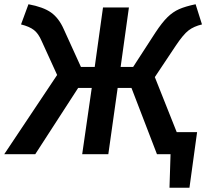

<svg xmlns="http://www.w3.org/2000/svg" viewBox="-53 -726 971 904"><path d="M779 -104H875L839 158H745L750 0H686L566 -312H501L457 0H334L379 -312H315L113 0H-33L216 -373L143 -533Q128 -568 107 -584.5Q86 -601 46 -611L81 -706Q151 -693 187.5 -667Q224 -641 247 -589L328 -411H393L432 -691H554L515 -411H574L679 -573Q710 -620 735.5 -645Q761 -670 790.5 -683Q820 -696 868 -706L898 -611Q860 -602 835 -583Q810 -564 774 -510L676 -363Z"/></svg>

Font: FiraGO Medium
Style: Italic
Weight: 500
Italic angle: -8°
Designer: bBox Type GmbH
Foundry: bBox Type GmbH
Version: Version 1.001